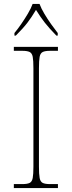

<svg xmlns="http://www.w3.org/2000/svg" viewBox="-20 -951 365 971"><path d="M50 0V-20H93Q118 -20 130 -26Q142 -32 145.5 -51Q149 -70 149 -108V-606Q149 -645 145.5 -663.5Q142 -682 130 -688Q118 -694 93 -694H50V-714H273V-694H233Q208 -694 196 -688Q184 -682 180.5 -663.5Q177 -645 177 -606V-108Q177 -70 180.5 -51Q184 -32 196 -26Q208 -20 233 -20H273V0ZM53 -784Q69 -803 87 -829Q105 -855 121 -882Q137 -909 145 -931H180Q188 -909 204 -882Q220 -855 238.5 -829Q257 -803 272 -784V-771H265Q228 -809 206.5 -836.5Q185 -864 162 -901Q140 -864 119 -836.5Q98 -809 60 -771H53Z"/></svg>

Font: Noto Serif Myanmar Thin
Style: Regular
Weight: 100
Designer: Ben Mitchell and the Monotype Design Team
Foundry: Monotype Imaging Inc.
Version: Version 2.106; ttfautohint (v1.8.4.7-5d5b)